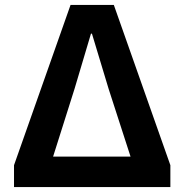

<svg xmlns="http://www.w3.org/2000/svg" viewBox="-20 -761 750 781"><path d="M37 0V-89L267 -741H443L673 -89V0ZM196 -124H511L422 -399L354 -624H350L283 -399Z"/></svg>

Font: Chiron Sans HK TT
Style: Bold
Weight: 700
Designer: Ryoko NISHIZUKA 西塚涼子 (kana, bopomofo & ideographs); Paul D. Hunt (Latin, Greek & Cyrillic); Sandoll Communications 산돌커뮤니
Foundry: Adobe
Version: Version 2.022;hotconv 1.0.109;makeotfexe 2.5.65596